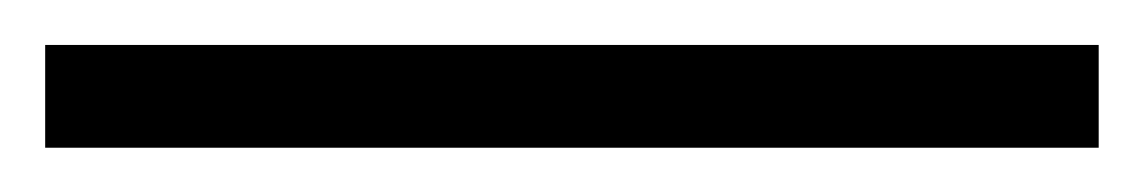

<svg xmlns="http://www.w3.org/2000/svg" viewBox="-20 26 506 85"><path d="M0 91.4V45.9H466.4V91.4Z"/></svg>

Font: Spartan Med
Style: Regular
Weight: 500
Designer: Matt Bailey, Mirko Velimirovic
Foundry: Matt Bailey
Version: Version 1.005